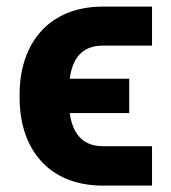

<svg xmlns="http://www.w3.org/2000/svg" viewBox="-20 -557 521 585"><path d="M293.3 8.5H443.2V-111.5H293.3C224.8 -111.5 199.9 -159.4 192.5 -212.4H373.6V-317.1H192.5C200.6 -377.5 228.3 -418 293.3 -418H443.2V-536.9H293.3C125.7 -536.9 39.8 -420.8 39.8 -270.6V-257.8C39.8 -106.9 125.4 8.5 293.3 8.5Z"/></svg>

Font: Inter-Hewn
Style: Bold
Weight: 700
Designer: Rasmus Andersson
Foundry: rsms
Version: Version 3.012;git-f93a4a705